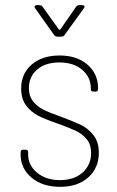

<svg xmlns="http://www.w3.org/2000/svg" viewBox="-20 -720 452 744"><path d="M60 -120V-130Q60 -140 70 -140H79Q89 -140 89 -130V-121Q89 -80 123.5 -51Q158 -22 213 -22Q267 -22 300 -51.5Q333 -81 333 -127Q333 -160 316 -180.5Q299 -201 275 -212.5Q251 -224 204 -241Q157 -257 128.5 -271.5Q100 -286 81 -311.5Q62 -337 62 -377Q62 -435 103 -470Q144 -505 211 -505Q278 -505 319 -469.5Q360 -434 360 -378V-375Q360 -365 350 -365H342Q332 -365 332 -375V-378Q332 -421 298.5 -449.5Q265 -478 210 -478Q156 -478 124 -450.5Q92 -423 92 -378Q92 -348 107.5 -328Q123 -308 147.5 -295.5Q172 -283 213 -269Q264 -250 292.5 -236.5Q321 -223 342 -196.5Q363 -170 363 -128Q363 -69 322 -32.5Q281 4 213 4Q145 4 102.5 -31.5Q60 -67 60 -120ZM114 -694Q114 -696 116 -698Q118 -700 122 -700H133Q141 -700 145 -694L208 -606Q209 -605 211 -605Q213 -605 214 -606L275 -694Q279 -700 287 -700H299Q305 -700 307 -696.5Q309 -693 305 -688L230 -584Q226 -578 218 -578H202Q194 -578 190 -584L116 -688Q114 -690 114 -694Z"/></svg>

Font: Barlow Semi Condensed Thin
Style: Regular
Weight: 250
Width: 4
Designer: Jeremy Tribby
Foundry: Tribby Type
Version: Version 1.408